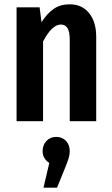

<svg xmlns="http://www.w3.org/2000/svg" viewBox="-20 -563 521 892"><path d="M427 -392V0H304V-378Q304 -416 293.5 -432.5Q283 -449 263 -449Q221 -449 180 -370V0H57V-529H164L173 -460Q200 -502 230.5 -522.5Q261 -543 304 -543Q361 -543 394 -502Q427 -461 427 -392ZM304 139Q304 154 299.5 170Q295 186 282 218L245 309H182L209 194Q178 174 178 139Q178 111 195.5 92Q213 73 241 73Q269 73 286.5 91.5Q304 110 304 139Z"/></svg>

Font: Fira Sans Compressed Medium
Style: Regular
Weight: 500
Width: 1
Designer: bBox Type GmbH & Carrois Corporate GbR & Edenspiekermann AG
Foundry: bBox Type GmbH & Carrois Corporate GbR & Edenspiekermann AG
Version: Version 4.301